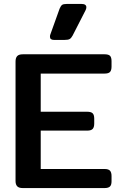

<svg xmlns="http://www.w3.org/2000/svg" viewBox="-20 -956 616 976"><path d="M234 -769Q234 -777 236 -781L283 -912Q289 -926 295.5 -931Q302 -936 320 -936H394Q419 -936 419 -919Q419 -912 415 -904L349 -775Q342 -762 334 -757.5Q326 -753 307 -753H255Q234 -753 234 -769ZM59 -36V-643Q59 -662 67.5 -671Q76 -680 96 -680H512Q532 -680 539.5 -672Q547 -664 547 -645V-618Q547 -599 539.5 -590.5Q532 -582 512 -582H187V-388H423Q443 -388 451 -380Q459 -372 459 -353V-328Q459 -309 451 -300.5Q443 -292 423 -292H187V-97H511Q531 -97 539 -88.5Q547 -80 547 -61V-34Q547 -16 539 -8Q531 0 511 0H96Q76 0 67.5 -9Q59 -18 59 -36Z"/></svg>

Font: Mitr
Style: Regular
Weight: 400
Designer: Thanarat Vachiruckul
Foundry: Cadson Demak
Version: Version 1.002